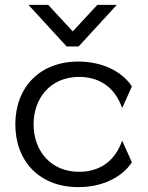

<svg xmlns="http://www.w3.org/2000/svg" viewBox="-20 -761 609 789"><path d="M118 -250C118 -357 187 -445 305 -445C388 -445 452 -403 482 -317L522 -406C481 -468 400 -508 302 -508C141 -508 43 -400 43 -250C43 -100 141 8 302 8C400 8 481 -32 522 -94L482 -183C452 -97 388 -55 305 -55C187 -55 118 -143 118 -250ZM178 -741H97L254 -570H303L460 -741H380L279 -632Z"/></svg>

Font: Absans
Style: Regular
Weight: 400
Designer: Valerio Monopoli
Version: Version 1.200;Glyphs 3.2 (3217)